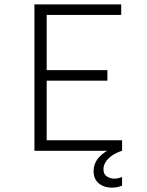

<svg xmlns="http://www.w3.org/2000/svg" viewBox="-20 -688 672 876"><path d="M137 0V-668H533V-620H193V-368H470V-320H193V-48H537V0Q511 8 491.5 21.5Q472 35 462 51Q452 67 452 84Q452 107 467.5 117Q483 127 502 127Q511 127 520 125Q529 123 537 120V159Q522 165 511.5 166.5Q501 168 489 168Q466 168 447 159Q428 150 417.5 133.5Q407 117 407 94Q407 62 424 39Q441 16 469 0Z"/></svg>

Font: Atkinson Hyperlegible Mono ExtraLight
Style: Regular
Weight: 200
Monospace: yes
Designer: Elliott Scott, Megan Eiswerth, Linus Boman, Theodore Petrosky, Letters from Sweden
Foundry: Applied Design Works, Letters from Sweden
Version: Version 2.001